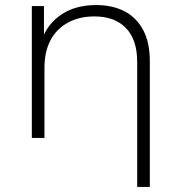

<svg xmlns="http://www.w3.org/2000/svg" viewBox="-20 -546 713 760"><path d="M523 194V-301Q523 -389 478.5 -435Q434 -481 354 -481Q293 -481 248 -456Q203 -431 179.5 -386Q156 -341 156 -278V0H106V-522H154V-377L147 -393Q171 -455 226 -490.5Q281 -526 361 -526Q425 -526 472.5 -501.5Q520 -477 546.5 -427.5Q573 -378 573 -305V194Z"/></svg>

Font: Montserrat Thin Light
Style: Regular
Weight: 300
Version: Version 9.000